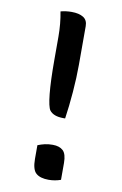

<svg xmlns="http://www.w3.org/2000/svg" viewBox="-83 -758 516 813"><g transform="rotate(10 175.0 -351.5)"><path d="M209 -261H201Q159 -261 142 -283Q132 -297 126.5 -351.5Q121 -406 121 -496V-596Q121 -653 111 -704Q134 -710 158 -710Q190 -710 208.5 -698.5Q227 -687 227 -661V-494Q227 -440 222 -377.5Q217 -315 209 -261ZM237 -2Q212 7 185 7Q149 7 131 -8.5Q113 -24 113 -70V-129Q128 -135 143 -138.5Q158 -142 177 -142Q206 -142 221.5 -127.5Q237 -113 237 -74Z"/></g></svg>

Font: Recursive Sn Csl St
Style: Regular
Weight: 400
Version: Version 1.079;hotconv 1.0.112;makeotfexe 2.5.65598; ttfautoh